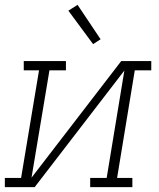

<svg xmlns="http://www.w3.org/2000/svg" viewBox="-35 -772 655 792"><path d="M-15 0V-38H52L126 -482H63V-520H237V-482H169L95 -39L465 -520H589V-482H521L448 -38H511V0H337V-38H405L478 -481L108 0ZM349 -590 247 -728 285 -752 380 -610Z"/></svg>

Font: Iosevka Etoile XLtObl
Style: Regular
Weight: 200
Italic angle: -9°
Designer: Belleve Invis
Foundry: Belleve Invis
Version: Version 15.5.2; ttfautohint (v1.8.4)